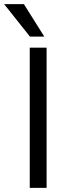

<svg xmlns="http://www.w3.org/2000/svg" viewBox="-60 -903 327 923"><path d="M164 0H83V-674H164ZM153 -727H84L-40 -883H55Z"/></svg>

Font: Hind Vadodara
Style: Regular
Weight: 400
Designer: Hitesh Malaviya
Foundry: Indian Type Foundry
Version: Version 1.001;PS 1.0;hotconv 1.0.86;makeotf.lib2.5.63406; tt